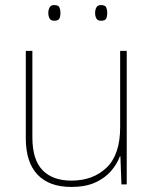

<svg xmlns="http://www.w3.org/2000/svg" viewBox="-20 -729 613 759"><path d="M481 -528V0H460L456 -111H454Q443 -81 419 -53Q395 -25 356.5 -7.5Q318 10 262 10Q174 10 128 -39Q82 -88 82 -182V-528H108V-186Q108 -98 148 -56.5Q188 -15 262 -15Q348 -15 401.5 -66.5Q455 -118 455 -226V-528ZM171 -678Q171 -690 176 -699.5Q181 -709 194 -709Q211 -709 215 -699.5Q219 -690 219 -678Q219 -665 215 -656Q211 -647 194 -647Q181 -647 176 -656Q171 -665 171 -678ZM356 -678Q356 -690 361 -699.5Q366 -709 379 -709Q396 -709 400 -699.5Q404 -690 404 -678Q404 -665 400 -656Q396 -647 379 -647Q366 -647 361 -656Q356 -665 356 -678Z"/></svg>

Font: Noto Sans Bengali Thin
Style: Regular
Weight: 100
Designer: Jelle Bosma - Monotype Design Team
Foundry: Monotype Imaging Inc.
Version: Version 2.003; ttfautohint (v1.8.4.7-5d5b)